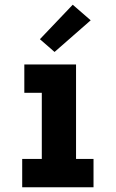

<svg xmlns="http://www.w3.org/2000/svg" viewBox="-20 -793 490 813"><path d="M74 0V-120H157V-400H83V-520H302V-120H376V0ZM211 -573 149 -627 288 -773 364 -707Z"/></svg>

Font: Iosevka Etoile Heavy
Style: Regular
Weight: 900
Designer: Belleve Invis
Foundry: Belleve Invis
Version: Version 22.1.2; ttfautohint (v1.8.4)